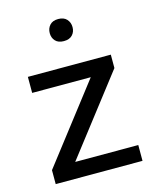

<svg xmlns="http://www.w3.org/2000/svg" viewBox="-109 -795 704 870"><g transform="rotate(-15 242.5 -360.0)"><path d="M436 -438.5 154.8 -74.2H448.2H450.7V-72.3V-2V0H448.2H45.4H43.5V-2V-64.5V-65.4L43.9 -65.9L322.3 -426.8H49.8H47.4V-428.7V-499.5V-502H49.8H434.6H436.5V-499.5V-439.5V-439ZM207.8 -630.9Q194.3 -645.5 194.3 -667.5Q194.3 -689.5 207.8 -704.6Q221.2 -719.7 247.6 -719.7Q273.9 -719.7 287.6 -704.6Q301.3 -689.5 301.3 -667.5Q301.3 -645.5 287.6 -630.9Q273.9 -616.2 247.6 -616.2Q221.2 -616.2 207.8 -630.9Z"/></g></svg>

Font: MAUL
Style: Regular
Weight: 400
Designer: MAUL
Version: Version 1.0; 2020; ttfautohint (v1.8.3)